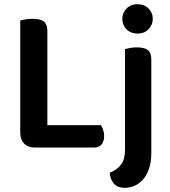

<svg xmlns="http://www.w3.org/2000/svg" viewBox="-20 -705 813 920"><path d="M146 2Q114 2 95.5 -17Q77 -36 77 -68V-607Q85 -609 102.5 -612Q120 -615 137 -615Q173 -615 190 -602Q207 -589 207 -554V-105H464Q469 -97 474 -83.5Q479 -70 479 -54Q479 -27 466.5 -12.5Q454 2 432 2ZM506 123Q524 115 537.5 105.5Q551 96 560.5 83Q570 70 574.5 52.5Q579 35 579 11V-470Q587 -472 602.5 -475Q618 -478 636 -478Q672 -478 688.5 -465Q705 -452 705 -419V26Q705 73 693.5 105Q682 137 663.5 157Q645 177 622.5 186Q600 195 578 195Q543 195 525.5 174.5Q508 154 506 123ZM566 -615Q566 -644 586.5 -664.5Q607 -685 639 -685Q671 -685 691.5 -664.5Q712 -644 712 -615Q712 -585 691.5 -564.5Q671 -544 639 -544Q607 -544 586.5 -564.5Q566 -585 566 -615Z"/></svg>

Font: Baloo Da 2 SemiBold
Style: Regular
Weight: 600
Designer: Noopur Datye, Sulekha Rajkumar and Ek Type
Foundry: Ek Type
Version: Version 1.640;hotconv 1.0.111;makeotfexe 2.5.65597; ttfautoh